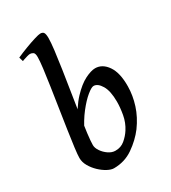

<svg xmlns="http://www.w3.org/2000/svg" viewBox="-186 -838 849 953"><g transform="rotate(-30 238.5 -361.0)"><path d="M444.8 -297.9Q444.3 -246.1 427.5 -193.4Q410.6 -140.6 375 -91.8Q341.8 -47.9 292.7 -13.9Q243.7 20 182.1 20Q166.5 20 145.5 8.8Q124.5 -2.4 104.7 -21.2Q85 -40 71.8 -63Q58.6 -85.9 58.6 -109.9Q58.6 -127 63.7 -167.2Q68.8 -207.5 76.9 -261.5Q85 -315.4 94 -374.3Q103 -433.1 111.3 -488Q119.6 -543 124.8 -585.2Q129.9 -627.4 129.9 -647.5Q129.9 -669.9 121.1 -675Q112.3 -680.2 104 -680.2Q98.1 -680.2 86.7 -677Q75.2 -673.8 65.7 -670.4Q56.2 -667 56.2 -667L49.3 -690.9Q77.6 -703.6 108.6 -715.3Q139.6 -727.1 164.6 -734.6Q189.5 -742.2 198.7 -742.2Q212.9 -742.2 218.3 -733.4Q223.6 -724.6 223.6 -702.1Q223.6 -679.2 218.3 -634.5Q212.9 -589.8 204.3 -532.7Q195.8 -475.6 186 -414.8Q176.3 -354 167.7 -297.6Q159.2 -241.2 153.8 -197.5Q148.4 -153.8 148.4 -132.3Q148.4 -115.2 161.1 -96.7Q173.8 -78.1 193.1 -64.9Q212.4 -51.8 231.9 -51.8Q263.7 -51.3 286.6 -70.8Q309.6 -90.3 324.2 -113.3Q345.7 -146.5 352.8 -186.3Q359.9 -226.1 359.9 -258.8Q359.9 -320.8 340.6 -352.8Q321.3 -384.8 297.9 -384.8Q285.6 -384.8 259 -363Q232.4 -341.3 201.4 -301.8Q170.4 -262.2 144.5 -208.5L136.7 -260.3Q173.8 -336.4 214.1 -379.2Q254.4 -421.9 289.8 -439.5Q325.2 -457 348.1 -457Q389.6 -457 417.7 -416Q445.8 -375 444.8 -297.9Z"/></g></svg>

Font: Gentium Book Plus
Style: Italic
Weight: 400
Italic angle: -8°
Designer: Victor Gaultney, Annie Olsen, Iska Routamaa, Becca Hirsbrunner
Foundry: SIL International
Version: Version 6.101